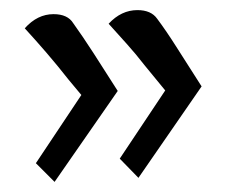

<svg xmlns="http://www.w3.org/2000/svg" viewBox="-20 -440 478 380"><path d="M254 -88 217 -126 307 -261 266 -311Q249 -333 231 -353Q213 -373 195 -393Q220 -420 252 -420Q279 -420 291 -403Q309 -379 330.5 -345Q352 -311 379 -269ZM88 -80 51 -117 141 -252 116 -282Q94 -310 72.5 -335Q51 -360 29 -384Q54 -412 86 -412Q114 -412 125 -394Q143 -369 165 -335Q187 -301 213 -260Z"/></svg>

Font: Noto Naskh Arabic Medium
Style: Regular
Weight: 500
Designer: Monotype Design Team, David Williams, Mohamad Dakak and Nizar Qandah
Foundry: Monotype Imaging Inc.
Version: Version 2.016